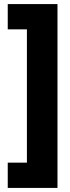

<svg xmlns="http://www.w3.org/2000/svg" viewBox="-20 -754 343 942"><path d="M18 44H112V-610H18V-734H262V168H18Z"/></svg>

Font: Noto Sans Gujarati UI ExtraCondensed Black
Style: Regular
Weight: 900
Width: 2
Designer: Jelle Bosma - Monotype Design Team, Universal Thirst
Foundry: Monotype Imaging Inc.
Version: Version 2.106; ttfautohint (v1.8.4.7-5d5b)